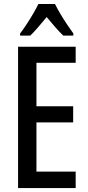

<svg xmlns="http://www.w3.org/2000/svg" viewBox="-20 -950 446 970"><path d="M362.3 0H71.3V-713.9H362.3V-632.8H164.1V-413.1H349.6V-331.5H164.1V-83H362.3ZM257.8 -929.7Q268.6 -907.7 284.2 -881.3Q299.8 -855 317.1 -828.9Q334.5 -802.7 350.6 -780.8V-770H299.8Q279.8 -789.1 259 -813Q238.3 -836.9 215.8 -863.8Q193.8 -837.4 172.1 -812Q150.4 -786.6 132.8 -770H81.5V-780.8Q98.6 -803.2 116 -829.8Q133.3 -856.4 148.7 -882.8Q164.1 -909.2 173.8 -929.7Z"/></svg>

Font: Open Sans Condensed Medium
Style: Regular
Weight: 500
Width: 3
Designer: Monotype Design Team
Foundry: Monotype Imaging Inc.
Version: Version 3.000